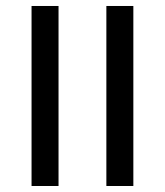

<svg xmlns="http://www.w3.org/2000/svg" viewBox="-20 -619 549 639"><path d="M85 -599.1V0H174.8V-599.1ZM334 -599.1V0H423.8V-599.1Z"/></svg>

Font: Arimo
Style: Regular
Weight: 400
Designer: Steve Matteson
Foundry: Monotype Imaging Inc.
Version: Version 1.32